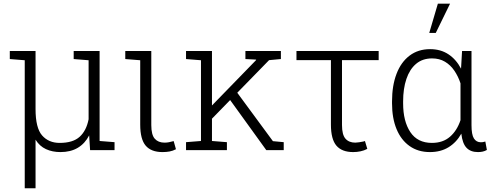

<svg xmlns="http://www.w3.org/2000/svg" viewBox="-20 -800 2646 1023"><path d="M111.8 203.1V-479L32.2 -485.4V-528.3H111.8H169.4V-219.2Q169.4 -118.2 204.3 -78.4Q239.3 -38.6 297.9 -38.6Q368.7 -38.6 404.5 -71.3Q440.4 -104 452.1 -164.6V-479L372.6 -485.4V-528.3H510.7V-48.8L590.3 -42.5V0H460L455.1 -78.6Q432.6 -35.2 394.5 -12.5Q356.4 10.3 302.2 10.3Q258.8 10.3 224.9 -5.4Q190.9 -21 169.4 -55.7V203.1Z M845.7 10.3Q785.6 10.3 756.3 -23.9Q727.1 -58.1 727.1 -136.2V-479L647.5 -485.4V-528.3H786.1V-133.8Q786.1 -81.5 804.7 -60.8Q823.2 -40 856.4 -40Q869.1 -40 880.1 -42.2Q891.1 -44.4 905.3 -48.3L917.5 -4.9Q900.9 3.9 883.5 7.1Q866.2 10.3 845.7 10.3Z M1103.5 -161.6 1082.5 -210.4 1344.2 -479.5 1344.7 -482.4 1287.6 -485.4V-528.3H1476.6V-485.4L1413.6 -479.5ZM971.2 0V-42.5L1050.8 -48.8V-479L971.2 -485.4V-528.3H1109.4V-48.8L1189 -42.5V0ZM1398.9 0 1193.4 -284.7 1227.1 -329.1 1434.1 -47.9 1491.7 -42.5V0Z M1861.8 10.3Q1801.8 10.3 1772.5 -23.9Q1743.2 -58.1 1743.2 -136.2V-479.5H1559.6V-528.3H1997.6V-479.5H1802.2V-133.8Q1802.2 -82 1820.8 -61Q1839.4 -40 1873 -40Q1880.9 -40 1893.8 -42Q1906.7 -43.9 1916.3 -46.1Q1925.8 -48.3 1924.3 -49.3L1937 -6.8Q1919.9 2.4 1900.6 6.3Q1881.3 10.3 1861.8 10.3Z M2270.5 10.3Q2207.5 10.3 2162.1 -22Q2116.7 -54.2 2092.8 -112.3Q2068.8 -170.4 2068.8 -249.5V-259.8Q2068.8 -344.2 2092.8 -406.7Q2116.7 -469.2 2162.4 -503.7Q2208 -538.1 2271.5 -538.1Q2328.1 -538.1 2369.4 -510.7Q2410.6 -483.4 2436.5 -434.1L2441.9 -528.3H2492.2V-133.8Q2492.2 -82.5 2505.1 -62.3Q2518.1 -42 2542 -42Q2547.9 -42 2552.7 -42.7Q2557.6 -43.5 2565.9 -45.9L2574.2 -1Q2563 5.4 2551.5 7.8Q2540 10.3 2526.4 10.3Q2487.3 10.3 2465.6 -12.7Q2443.8 -35.6 2438 -87.9Q2412.1 -41.5 2370.1 -15.6Q2328.1 10.3 2270.5 10.3ZM2281.2 -38.6Q2339.8 -38.6 2377.4 -71.3Q2415 -104 2433.6 -159.7V-356Q2421.4 -393.1 2400.9 -423.3Q2380.4 -453.6 2350.8 -471.2Q2321.3 -488.8 2282.2 -488.8Q2231 -488.8 2196.8 -459.7Q2162.6 -430.7 2145.3 -379.2Q2127.9 -327.6 2127.9 -259.8V-249.5Q2127.9 -153.8 2166.3 -96.2Q2204.6 -38.6 2281.2 -38.6ZM2267.1 -624.5 2313 -780.3H2377.9L2301.8 -624.5Z"/></svg>

Font: Roboto Slab LO Light
Style: Regular
Weight: 300
Designer: Google
Version: Version 2.000